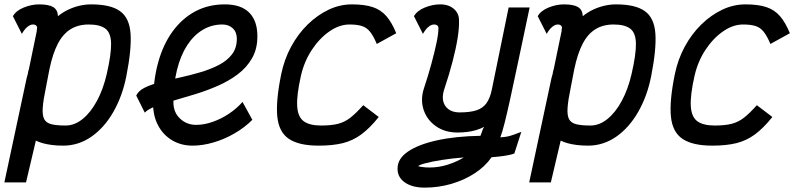

<svg xmlns="http://www.w3.org/2000/svg" viewBox="-27 -652 3647 878"><path d="M390 -632Q479 -632 522 -601Q565 -570 570 -498.5Q575 -427 551 -305Q533 -213 491.5 -140.5Q450 -68 391 -27Q332 14 262 14Q234 14 210.5 11Q187 8 169 3Q151 -2 137 -9L92 182H-7L93 -286Q94 -291 95.5 -297.5Q97 -304 100 -313Q101 -316 101.5 -321.5Q102 -327 105 -335L141 -509Q141 -513 141.5 -517Q142 -521 143 -526Q142 -533 137 -536.5Q132 -540 124 -540Q111 -540 97.5 -528.5Q84 -517 73 -497L32 -578Q46 -603 81.5 -617.5Q117 -632 152 -632Q196 -632 216.5 -619.5Q237 -607 238 -578Q260 -596 285.5 -608Q311 -620 337.5 -626Q364 -632 390 -632ZM461 -313Q482 -404 481 -453Q480 -502 455 -521Q430 -540 379 -540Q331 -540 296 -518.5Q261 -497 237.5 -452Q214 -407 199 -335L183 -252Q171 -195 168.5 -160Q166 -125 175 -107.5Q184 -90 208 -84Q232 -78 273 -78Q314 -78 351 -108Q388 -138 416.5 -191Q445 -244 461 -313Z M1082 -186 1127 -104Q1092 -69 1045.5 -42Q999 -15 949 -0.5Q899 14 854 14Q801 14 760 -10.5Q719 -35 696 -78.5Q673 -122 673 -178Q673 -282 696 -365.5Q719 -449 762.5 -508.5Q806 -568 866 -600Q926 -632 1001 -632Q1075 -632 1112.5 -594.5Q1150 -557 1150 -486Q1150 -428 1125.5 -385.5Q1101 -343 1060.5 -312.5Q1020 -282 970 -260Q920 -238 868 -222Q816 -206 768.5 -192.5Q721 -179 685.5 -166Q650 -153 635 -137L596 -215Q606 -237 635.5 -251.5Q665 -266 706.5 -276.5Q748 -287 795.5 -297.5Q843 -308 889 -321.5Q935 -335 973 -354.5Q1011 -374 1033.5 -403Q1056 -432 1056 -475Q1056 -505 1037.5 -522.5Q1019 -540 990 -540Q941 -540 900 -515.5Q859 -491 829 -445Q799 -399 782.5 -333Q766 -267 766 -184Q766 -138 796.5 -109.5Q827 -81 870 -81Q906 -81 945 -94.5Q984 -108 1020 -132Q1056 -156 1082 -186Z M1634 -171 1705 -117Q1664 -66 1625.5 -37.5Q1587 -9 1541 2.5Q1495 14 1430 14Q1340 14 1294 -17Q1248 -48 1241 -119.5Q1234 -191 1259 -313Q1273 -381 1304.5 -439Q1336 -497 1380 -540Q1424 -583 1475.5 -607.5Q1527 -632 1582 -632Q1640 -632 1677.5 -619.5Q1715 -607 1740 -578Q1765 -549 1785 -500L1696 -451Q1681 -487 1665.5 -506.5Q1650 -526 1628 -533Q1606 -540 1571 -540Q1525 -540 1479.5 -508.5Q1434 -477 1399 -424Q1364 -371 1349 -305Q1329 -216 1332 -166.5Q1335 -117 1362 -97.5Q1389 -78 1441 -78Q1489 -78 1519.5 -86Q1550 -94 1575.5 -114Q1601 -134 1634 -171Z M1915 206Q1858 206 1824 182Q1790 158 1791 118Q1791 74 1838 41.5Q1885 9 1970.5 -10Q2056 -29 2170 -31Q2173 -37 2175 -44Q2177 -51 2180 -58.5Q2183 -66 2187 -72Q2170 -63 2150 -57Q2130 -51 2108.5 -48.5Q2087 -46 2065 -46Q2008 -46 1967 -74.5Q1926 -103 1910.5 -149Q1895 -195 1911 -246Q1931 -306 1945.5 -359.5Q1960 -413 1969 -455.5Q1978 -498 1978 -525Q1977 -533 1971.5 -536.5Q1966 -540 1958 -540Q1945 -540 1931.5 -528.5Q1918 -517 1907 -497L1866 -578Q1880 -603 1915.5 -617.5Q1951 -632 1986 -632Q2025 -632 2049 -611Q2073 -590 2072 -556Q2073 -524 2065.5 -477Q2058 -430 2042.5 -370.5Q2027 -311 2003 -239Q1990 -194 2010.5 -166Q2031 -138 2075 -138Q2122 -138 2151.5 -147.5Q2181 -157 2197.5 -180Q2214 -203 2222 -242L2299 -618H2395Q2364 -472 2342.5 -369.5Q2321 -267 2306 -199Q2291 -131 2280.5 -89.5Q2270 -48 2261 -24Q2281 -25 2294.5 -28Q2308 -31 2322 -36Q2336 -41 2357 -49L2325 50Q2306 57 2277.5 61Q2249 65 2221 67Q2191 110 2143 141Q2095 172 2036.5 189Q1978 206 1915 206ZM1937 114Q1980 114 2020.5 101Q2061 88 2094 68Q2040 72 1993 79.5Q1946 87 1916.5 95Q1887 103 1886 108Q1886 109 1902 111.5Q1918 114 1937 114Z M2790 -632Q2879 -632 2922 -601Q2965 -570 2970 -498.5Q2975 -427 2951 -305Q2933 -213 2891.5 -140.5Q2850 -68 2791 -27Q2732 14 2662 14Q2634 14 2610.5 11Q2587 8 2569 3Q2551 -2 2537 -9L2492 182H2393L2493 -286Q2494 -291 2495.5 -297.5Q2497 -304 2500 -313Q2501 -316 2501.5 -321.5Q2502 -327 2505 -335L2541 -509Q2541 -513 2541.5 -517Q2542 -521 2543 -526Q2542 -533 2537 -536.5Q2532 -540 2524 -540Q2511 -540 2497.5 -528.5Q2484 -517 2473 -497L2432 -578Q2446 -603 2481.5 -617.5Q2517 -632 2552 -632Q2596 -632 2616.5 -619.5Q2637 -607 2638 -578Q2660 -596 2685.5 -608Q2711 -620 2737.5 -626Q2764 -632 2790 -632ZM2861 -313Q2882 -404 2881 -453Q2880 -502 2855 -521Q2830 -540 2779 -540Q2731 -540 2696 -518.5Q2661 -497 2637.5 -452Q2614 -407 2599 -335L2583 -252Q2571 -195 2568.5 -160Q2566 -125 2575 -107.5Q2584 -90 2608 -84Q2632 -78 2673 -78Q2714 -78 2751 -108Q2788 -138 2816.5 -191Q2845 -244 2861 -313Z M3434 -171 3505 -117Q3464 -66 3425.5 -37.5Q3387 -9 3341 2.5Q3295 14 3230 14Q3140 14 3094 -17Q3048 -48 3041 -119.5Q3034 -191 3059 -313Q3073 -381 3104.5 -439Q3136 -497 3180 -540Q3224 -583 3275.5 -607.5Q3327 -632 3382 -632Q3440 -632 3477.5 -619.5Q3515 -607 3540 -578Q3565 -549 3585 -500L3496 -451Q3481 -487 3465.5 -506.5Q3450 -526 3428 -533Q3406 -540 3371 -540Q3325 -540 3279.5 -508.5Q3234 -477 3199 -424Q3164 -371 3149 -305Q3129 -216 3132 -166.5Q3135 -117 3162 -97.5Q3189 -78 3241 -78Q3289 -78 3319.5 -86Q3350 -94 3375.5 -114Q3401 -134 3434 -171Z"/></svg>

Font: Victor Mono Thin
Style: Italic
Weight: 100
Italic angle: -12°
Monospace: yes
Designer: Rune Bjørnerås
Version: Version 1.561;gftools[0.9.30]